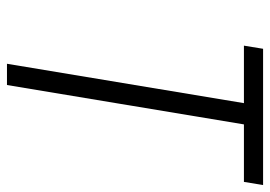

<svg xmlns="http://www.w3.org/2000/svg" viewBox="-132 -643 775 551"><g transform="rotate(90 255.5 -367.5)"><path d="M163 0 276 -680H111L120 -735H511L502 -680H337L224 0Z"/></g></svg>

Font: Iosevka SS04 Light Oblique
Style: Regular
Weight: 300
Italic angle: -9°
Monospace: yes
Designer: Belleve Invis
Foundry: Belleve Invis
Version: Version 19.0.0; ttfautohint (v1.8.4)